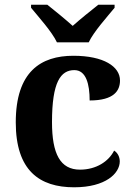

<svg xmlns="http://www.w3.org/2000/svg" viewBox="-20 -786 567 816"><path d="M222 -606H357C378 -651 436 -715 467 -753V-766H398C370 -744 319 -703 289 -676C259 -703 209 -744 181 -766H112V-753C143 -715 201 -651 222 -606ZM295 10C430 10 489 -50 489 -100C489 -118 481 -136 465 -146C442 -100 389 -65 320 -65C236 -65 201 -132 201 -267C201 -438 238 -488 296 -488C346 -488 361 -428 361 -359C465 -359 490 -401 490 -444C490 -503 421 -549 292 -549C154 -549 47 -482 47 -266C47 -61 148 10 295 10Z"/></svg>

Font: Noto Serif NP Hmong
Style: Bold
Weight: 700
Designer: Dalton Maag Ltd
Foundry: Dalton Maag Ltd
Version: Version 1.001